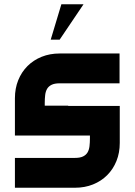

<svg xmlns="http://www.w3.org/2000/svg" viewBox="-20 -881 632 901"><path d="M300 -384H542V-210Q542 -164 526.5 -125.5Q511 -87 483 -59Q455 -31 416.5 -15.5Q378 0 332 0H50V-140H332Q356 -140 370 -147Q384 -154 391 -166Q398 -178 400 -195Q402 -212 402 -232V-245H50V-420Q50 -466 65.5 -504.5Q81 -543 109 -571Q137 -599 175.5 -614.5Q214 -630 260 -630H541V-490H260Q236 -490 222 -483Q208 -476 201 -464Q194 -452 192 -435Q190 -418 190 -398V-385H300ZM268 -861H372L260 -695H218Z"/></svg>

Font: CAT North
Style: Regular
Weight: 400
Designer: Peter Wiegel
Foundry: Peter Wiegel
Version: Version 1.000